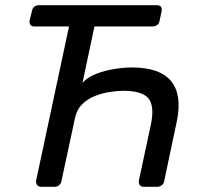

<svg xmlns="http://www.w3.org/2000/svg" viewBox="-20 -720 765 740"><path d="M139 0Q129 0 123.5 -6.5Q118 -13 119 -23L246 -618H112Q102 -618 97.5 -624Q93 -630 94 -640L103 -677Q105 -688 112 -694Q119 -700 129 -700H584Q595 -700 600 -694Q605 -688 603 -677L595 -640Q594 -630 586 -624Q578 -618 568 -618H344L298 -401Q318 -423 351 -435.5Q384 -448 420.5 -454Q457 -460 488 -460Q597 -460 640 -406.5Q683 -353 661 -250L613 -23Q612 -13 604 -6.5Q596 0 586 0H534Q524 0 519 -6.5Q514 -13 515 -23L562 -242Q576 -312 552 -341Q528 -370 455 -370Q432 -370 403 -365.5Q374 -361 346 -350Q318 -339 297 -318.5Q276 -298 269 -265L217 -23Q216 -13 208 -6.5Q200 0 190 0Z"/></svg>

Font: Rubik
Style: Italic
Weight: 400
Italic angle: -12°
Designer: Hubert and Fischer
Foundry: Hubert and Fischer
Version: Version 2.300;gftools[0.9.30]